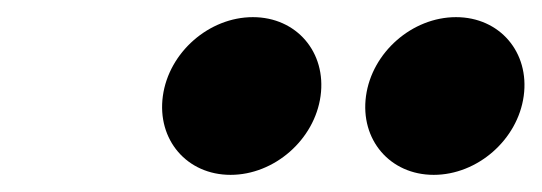

<svg xmlns="http://www.w3.org/2000/svg" viewBox="-20 -811 632 224"><path d="M275 -791C224 -791 177 -750 170 -699C163 -648 198 -607 249 -607C300 -607 347 -648 354 -699C361 -750 326 -791 275 -791ZM512 -791C461 -791 414 -750 407 -699C400 -648 435 -607 486 -607C537 -607 584 -648 591 -699C598 -750 563 -791 512 -791Z"/></svg>

Font: Hussar Przerywany
Style: Obl
Weight: 400
Foundry: Cannot Into Space Fonts
Version: Version 0.982